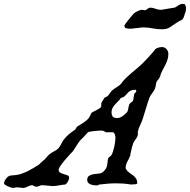

<svg xmlns="http://www.w3.org/2000/svg" viewBox="-107 -925 949 959"><path d="M-86.9 -8.3Q-86.9 -13.7 -84.2 -20Q-81.5 -26.4 -77.4 -32Q-73.2 -37.6 -68.1 -41.7Q-63 -45.9 -58.1 -47.4Q-56.6 -47.9 -52.2 -48.3Q-47.9 -48.8 -42.5 -49.3Q-37.1 -49.8 -32.7 -50.3Q-28.3 -50.8 -26.9 -50.8Q-13.2 -52.2 2.4 -57.9Q18.1 -63.5 33.2 -71Q48.3 -78.6 62.5 -87.2Q76.7 -95.7 87.9 -103Q88.4 -103.5 91.8 -106.9Q95.2 -110.4 99.9 -114.7Q104.5 -119.1 109.4 -123.3Q114.3 -127.4 117.7 -129.9Q118.7 -132.3 121.8 -135.7Q125 -139.2 126 -139.2Q131.8 -147.5 137.5 -152.3Q143.1 -157.2 149.2 -161.1Q155.3 -165 161.9 -168.5Q168.5 -171.9 176.8 -177.2Q182.6 -181.2 187.3 -187.3Q191.9 -193.4 195.8 -200.4Q199.7 -207.5 203.4 -214.8Q207 -222.2 211.9 -228Q224.6 -243.7 235.6 -253.2Q246.6 -262.7 261.7 -272.9Q268.6 -275.9 271.5 -282.2Q274.4 -288.6 278.8 -293Q286.1 -297.9 293.7 -302.2Q301.3 -306.6 308.6 -311.5Q315.9 -316.4 323 -322Q330.1 -327.6 336.4 -335.4Q337.4 -336.4 339.4 -340.1Q341.3 -343.8 343.3 -347.7Q345.2 -351.6 346.9 -355.2Q348.6 -358.9 349.1 -359.9Q351.6 -363.3 359.1 -366.9Q366.7 -370.6 375 -375Q383.3 -379.4 390.4 -384Q397.5 -388.7 398.9 -394.5V-409.7Q398.9 -411.1 401.1 -414.6Q403.3 -418 405.8 -421.9Q408.2 -425.8 410.4 -429.2Q412.6 -432.6 413.1 -434.1Q414.1 -435.5 415.8 -437Q417.5 -438.5 418 -438.5Q426.8 -441.9 431.2 -445.8Q435.5 -449.7 438.7 -454.6Q441.9 -459.5 445.6 -464.8Q449.2 -470.2 457 -476.6Q461.9 -480.5 467.5 -484.1Q473.1 -487.8 479 -491.5Q484.9 -495.1 490 -499.3Q495.1 -503.4 498.5 -508.3Q509.8 -523.4 522.7 -535.9Q535.6 -548.3 549.1 -559.8Q562.5 -571.3 576.2 -582.5Q589.8 -593.8 603 -606.4Q621.6 -625 638.4 -643.3Q655.3 -661.6 669.9 -680.7Q686 -689.9 702.1 -689.9Q716.3 -689.9 725.1 -679.4Q733.9 -668.9 733.9 -655.3Q733.9 -641.1 730 -628.4Q726.1 -615.7 720.2 -603.5Q714.4 -591.3 707.8 -579.6Q701.2 -567.9 696.3 -555.7Q696.3 -555.2 694.8 -550Q693.4 -544.9 692.9 -543.9Q689.5 -533.7 682.6 -526.9Q675.8 -520 673.3 -511.7Q673.3 -510.7 672.9 -507.8Q672.4 -504.9 671.6 -501.7Q670.9 -498.5 670.4 -495.8Q669.9 -493.2 669.9 -492.7Q668.5 -484.4 665 -477.8Q661.6 -471.2 657.2 -465.1Q652.8 -459 648.2 -452.6Q643.6 -446.3 640.1 -438.5Q630.4 -412.1 622.6 -385.3Q614.7 -358.4 606.4 -333Q602.1 -318.4 594 -302.2Q585.9 -286.1 582 -269.5Q581.1 -268.6 581.1 -265.1Q581.1 -260.7 581.5 -257.8Q582 -254.9 582 -254.4Q580.1 -242.2 572.5 -232.2Q564.9 -222.2 558.6 -210.9Q558.6 -210.4 557.6 -207.5Q556.6 -204.6 556.6 -202.6Q555.2 -201.2 553.2 -193.4Q551.3 -185.5 549.1 -176.3Q546.9 -167 545.2 -158.7Q543.5 -150.4 543.5 -147.9Q540.5 -139.2 536.6 -132.1Q532.7 -125 529.1 -117.9Q525.4 -110.8 522.9 -103.3Q520.5 -95.7 520.5 -85.9Q520.5 -84.5 521 -83.5Q521 -82.5 521.5 -82Q527.8 -70.3 537.6 -63.5Q547.4 -56.6 556.6 -49.8Q565.9 -43 572.3 -33.7Q578.6 -24.4 578.6 -7.8Q577.6 -7.8 574.7 -6.8Q571.8 -5.9 571.3 -4.9Q569.8 -4.9 566.2 -4.6Q562.5 -4.4 558.3 -4.2Q554.2 -3.9 550.5 -3.7Q546.9 -3.4 546.4 -3.4Q527.8 -6.8 509.3 -8.1Q490.7 -9.3 472.2 -9.3Q451.7 -9.3 431.2 -7.6Q410.6 -5.9 389.6 -3.4Q385.3 -2.4 383.1 -0.7Q380.9 1 375 1Q369.1 1 361.1 0Q353 -1 345.7 -3.9Q338.4 -6.8 333.5 -12.2Q328.6 -17.6 328.6 -26.4Q328.6 -41 337.9 -46.9Q347.2 -52.7 359.6 -54.9Q372.1 -57.1 384.3 -57.9Q396.5 -58.6 402.8 -62.5Q412.6 -70.3 417.7 -76.9Q422.9 -83.5 425.5 -90.6Q428.2 -97.7 429.2 -106.2Q430.2 -114.7 431.6 -126.5Q432.1 -131.3 433.3 -134Q434.6 -136.7 436.3 -138.4Q438 -140.1 440.9 -142.1Q443.8 -144 447.8 -147.9Q452.6 -153.8 456.8 -166.3Q460.9 -178.7 463.9 -192.4Q466.8 -206.1 468.3 -218.8Q469.7 -231.4 469.7 -238.3Q469.7 -241.2 468.8 -245.6Q467.8 -250 466.3 -254.2Q464.8 -258.3 462.4 -261.2Q460 -264.2 457 -264.2H421.4Q411.1 -272.9 397.9 -272.9Q393.6 -272.9 383.8 -272.2Q374 -271.5 363.5 -270.5Q353 -269.5 344 -267.8Q335 -266.1 332 -264.2L307.6 -237.3Q292 -224.1 281 -206.3Q270 -188.5 257.8 -170.4Q252.4 -165 240.7 -152.3Q229 -139.6 216.8 -125.2Q204.6 -110.8 195.3 -97.2Q186 -83.5 186 -76.7Q186 -66.4 194.1 -62.3Q202.1 -58.1 212.2 -55.2Q222.2 -52.2 230.2 -49.1Q238.3 -45.9 238.3 -38.1Q238.3 -33.7 236.6 -28.3Q234.9 -22.9 232.2 -18.1Q229.5 -13.2 226.1 -9.3Q222.7 -5.4 218.8 -3.4Q201.2 -2 186.3 1.2Q171.4 4.4 154.8 4.4L105 0Q96.7 0 89.1 3.9Q81.5 7.8 71.8 7.8Q71.3 7.8 68.8 6.8Q66.4 5.9 63.7 4.4Q61 2.9 58.3 1.7Q55.7 0.5 54.2 0Q48.3 0 42.5 2.2Q36.6 4.4 31.2 6.8Q25.9 9.3 20 11.5Q14.2 13.7 8.3 13.7L-19.5 10.7Q-25.9 10.7 -31.2 12.2Q-36.6 13.7 -42 13.7Q-44.9 13.7 -52.2 11.5Q-59.6 9.3 -67.4 5.9Q-75.2 2.4 -81.1 -1.5Q-86.9 -5.4 -86.9 -8.3ZM450.2 -364.7Q450.2 -350.6 456.1 -343Q461.9 -335.4 477.5 -335.4Q491.7 -335.4 504.6 -344.5Q517.6 -353.5 527.3 -364.7Q531.2 -369.6 532.5 -376.5Q533.7 -383.3 534.9 -389.9Q536.1 -396.5 538.3 -402.3Q540.5 -408.2 546.4 -412.1L556.6 -419.9Q558.1 -422.4 558.8 -427.5Q559.6 -432.6 560.5 -438.2Q561.5 -443.8 562.3 -449.2Q563 -454.6 564.5 -458Q566.4 -459 569.6 -462.6Q572.8 -466.3 573.7 -467.3Q573.7 -473.6 572.3 -475.1Q570.8 -476.6 567.9 -476.6Q554.7 -476.6 546.6 -472.7Q538.6 -468.8 533 -463.1Q527.3 -457.5 522.7 -451.7Q518.1 -445.8 512.2 -441.9Q511.7 -441.4 509.3 -440.4Q506.8 -439.5 503.9 -438.2Q501 -437 498.3 -435.8Q495.6 -434.6 495.1 -434.1Q494.6 -433.1 494.1 -432.6Q493.7 -431.6 493.2 -431.4Q492.7 -431.2 492.7 -430.7L490.2 -426.8Q483.9 -419.9 476.8 -413.1Q469.7 -406.2 463.9 -398.9Q458 -391.6 454.1 -383.3Q450.2 -375 450.2 -364.7ZM607.9 -788.1H605.5Q603.5 -787.6 595.2 -786.9Q586.9 -786.1 577.4 -784.9Q567.9 -783.7 559.3 -783Q550.8 -782.2 548.8 -781.7H539.6Q530.8 -781.7 522.5 -784.2Q514.2 -786.6 514.2 -797.9Q514.2 -798.8 520.3 -807.1Q526.4 -815.4 534.4 -825.4Q542.5 -835.4 550.3 -845Q558.1 -854.5 561.5 -857.9Q564.5 -860.4 569.6 -863.5Q574.7 -866.7 580.6 -869.4Q586.4 -872.1 592 -874Q597.7 -876 602.1 -876Q604 -876 609.1 -875Q614.3 -874 615.2 -874H617.2Q620.1 -874 623 -876Q626 -877.9 629.2 -880.4Q632.3 -882.8 636 -884.8Q639.6 -886.7 644 -886.7Q656.7 -886.7 669.7 -881.3Q682.6 -876 697.3 -876H699.7Q703.6 -877 712.6 -878.4Q721.7 -879.9 731.9 -881.6Q742.2 -883.3 751.2 -884.8Q760.3 -886.2 764.2 -886.7Q770 -888.7 774.4 -891.8Q778.8 -895 783.4 -897.9Q788.1 -900.9 793 -903.1Q797.9 -905.3 804.7 -905.3H809.6Q812 -905.3 815.2 -904.3Q818.4 -903.3 818.4 -899.4Q818.4 -896 820.3 -894.3Q822.3 -892.6 822.3 -885.3Q822.3 -881.3 822 -879.9Q821.8 -878.4 821.5 -877.2Q821.3 -876 821 -874.8Q820.8 -873.5 820.8 -870.6Q820.8 -865.2 818.1 -860.8Q815.4 -856.4 814.9 -851.1Q811.5 -839.4 808.3 -834Q805.2 -828.6 801.3 -825.9Q797.4 -823.2 791.5 -820.8Q785.6 -818.4 776.9 -812.5Q765.6 -805.7 757.6 -799.6Q749.5 -793.5 741.9 -788.8Q734.4 -784.2 725.3 -781.5Q716.3 -778.8 702.6 -778.8Q678.2 -778.8 654.8 -783.4Q631.3 -788.1 607.9 -788.1Z"/></svg>

Font: IM FELL English
Style: Italic
Weight: 400
Italic angle: -18°
Designer: Igino Marini
Foundry: Igino Marini
Version: 3.00